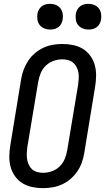

<svg xmlns="http://www.w3.org/2000/svg" viewBox="-20 -972 548 1000"><path d="M204 8Q175 8 147 2Q119 -4 96.5 -18Q74 -32 58 -54.5Q42 -77 35 -103.5Q28 -130 28.5 -159Q29 -188 34 -217L90 -559Q94 -584 103 -608.5Q112 -633 126.5 -655Q141 -677 161.5 -694.5Q182 -712 205.5 -723Q229 -734 254.5 -738.5Q280 -743 305 -743Q334 -743 362 -737Q390 -731 412.5 -717Q435 -703 451 -680.5Q467 -658 474 -631.5Q481 -605 480.5 -576Q480 -547 475 -518L419 -176Q415 -151 406.5 -126.5Q398 -102 383 -80Q368 -58 348 -40.5Q328 -23 304 -12Q280 -1 254.5 3.5Q229 8 204 8ZM205 -72Q227 -72 250 -80Q273 -88 290.5 -105Q308 -122 317 -144Q326 -166 330 -189L387 -531Q389 -547 390 -563Q391 -579 388.5 -594Q386 -609 379 -622.5Q372 -636 361 -645.5Q350 -655 335 -659Q320 -663 304 -663Q282 -663 259 -655Q236 -647 218.5 -630Q201 -613 192 -591Q183 -569 179 -546L122 -204Q120 -188 119.5 -172Q119 -156 121.5 -141Q124 -126 130.5 -112.5Q137 -99 148 -89.5Q159 -80 174 -76Q189 -72 205 -72ZM441 -818Q425 -818 410.5 -824Q396 -830 386.5 -842Q377 -854 375 -869.5Q373 -885 375 -901Q377 -912 383 -922.5Q389 -933 398.5 -940Q408 -947 419 -949.5Q430 -952 441 -952Q457 -952 471.5 -946Q486 -940 495 -928Q504 -916 506.5 -900.5Q509 -885 506 -869Q504 -858 498.5 -847.5Q493 -837 483 -830Q473 -823 462.5 -820.5Q452 -818 441 -818ZM241 -818Q225 -818 210.5 -824Q196 -830 186.5 -842Q177 -854 175 -869.5Q173 -885 175 -901Q177 -912 183 -922.5Q189 -933 198.5 -940Q208 -947 219 -949.5Q230 -952 241 -952Q257 -952 271.5 -946Q286 -940 295 -928Q304 -916 306.5 -900.5Q309 -885 306 -869Q304 -858 298.5 -847.5Q293 -837 283 -830Q273 -823 262.5 -820.5Q252 -818 241 -818Z"/></svg>

Font: Iosevka Term Curly Md Obl
Style: Regular
Weight: 500
Italic angle: -9°
Designer: Belleve Invis
Foundry: Belleve Invis
Version: Version 32.3.0